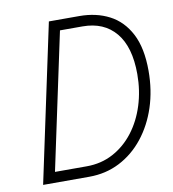

<svg xmlns="http://www.w3.org/2000/svg" viewBox="-79 -770 759 840"><g transform="rotate(-10 300.0 -350.0)"><path d="M45 0 194 -700H329Q404 -700 462 -670Q520 -640 553 -576.5Q586 -513 586 -412Q586 -325 561.5 -250.5Q537 -176 492 -119.5Q447 -63 385.5 -31.5Q324 0 250 0ZM335 -653H235L106 -47H247Q312 -47 365 -75.5Q418 -104 456 -153.5Q494 -203 514.5 -268Q535 -333 535 -406Q535 -527 482.5 -590Q430 -653 335 -653Z"/></g></svg>

Font: Red Hat Mono
Style: Italic
Weight: 300
Italic angle: -12°
Monospace: yes
Designer: Pentagram, MCKL
Foundry: Pentagram, MCKL
Version: Version 1.023